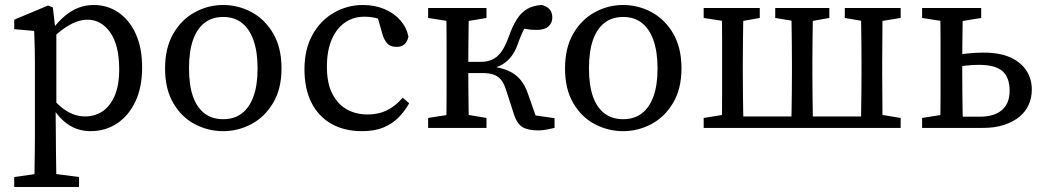

<svg xmlns="http://www.w3.org/2000/svg" viewBox="-20 -513 4189 770"><path d="M37 237V197L150 181H175L297 197V237ZM117 237Q118 202 118.5 168Q119 134 119.5 99.5Q120 65 120 31V-261Q120 -288 119.5 -309Q119 -330 118.5 -349Q118 -368 117 -389L37 -396V-434L173 -491L192 -483L202 -396L206 -393V-81L203 -76L204 33Q204 66 204.5 100.5Q205 135 205.5 169Q206 203 206 237ZM343 13Q314 13 287 3.5Q260 -6 235.5 -27.5Q211 -49 189 -84H163L170 -143Q209 -92 245.5 -69Q282 -46 321 -46Q360 -46 390.5 -66Q421 -86 439.5 -128Q458 -170 458 -235Q458 -332 422 -383Q386 -434 331 -434Q309 -434 284.5 -425Q260 -416 232 -395.5Q204 -375 169 -340L162 -394H189Q214 -427 240 -449Q266 -471 295 -482Q324 -493 356 -493Q411 -493 455 -463Q499 -433 524.5 -377Q550 -321 550 -242Q550 -163 523 -106Q496 -49 449.5 -18Q403 13 343 13Z M875 13Q815 13 761.5 -15Q708 -43 675 -99.5Q642 -156 642 -238Q642 -321 675 -378Q708 -435 761.5 -464Q815 -493 875 -493Q935 -493 988.5 -464.5Q1042 -436 1075.5 -379Q1109 -322 1109 -239Q1109 -157 1075.5 -100.5Q1042 -44 988.5 -15.5Q935 13 875 13ZM875 -35Q919 -35 949.5 -58Q980 -81 996.5 -126Q1013 -171 1013 -238Q1013 -306 996.5 -352Q980 -398 949.5 -421.5Q919 -445 875 -445Q831 -445 800.5 -421.5Q770 -398 754 -352.5Q738 -307 738 -239Q738 -171 754 -126Q770 -81 800.5 -58Q831 -35 875 -35Z M1432 13Q1360 13 1308 -17Q1256 -47 1228.5 -102.5Q1201 -158 1201 -235Q1201 -315 1233 -373Q1265 -431 1319 -462Q1373 -493 1435 -493Q1483 -493 1522 -476.5Q1561 -460 1586 -431Q1611 -402 1618 -366Q1614 -347 1602.5 -336Q1591 -325 1571 -325Q1545 -325 1532.5 -339.5Q1520 -354 1514 -375L1489 -463L1540 -421Q1516 -434 1491 -440Q1466 -446 1441 -446Q1398 -446 1364 -423Q1330 -400 1310.5 -355Q1291 -310 1291 -245Q1291 -179 1313 -136.5Q1335 -94 1371.5 -74Q1408 -54 1453 -54Q1481 -54 1505 -60.5Q1529 -67 1551.5 -82Q1574 -97 1595 -121L1621 -99Q1602 -65 1576.5 -40Q1551 -15 1516 -1Q1481 13 1432 13Z M1697 0V-40L1805 -57H1830L1931 -40V0ZM1697 -441V-481H1931V-441L1830 -424H1805ZM1769 0Q1770 -26 1770.5 -63Q1771 -100 1771 -140Q1771 -180 1771 -213V-268Q1771 -301 1771 -341Q1771 -381 1770.5 -418.5Q1770 -456 1769 -481H1861Q1860 -456 1859.5 -418Q1859 -380 1858.5 -338.5Q1858 -297 1858 -260V-222Q1858 -185 1858.5 -143Q1859 -101 1859.5 -63.5Q1860 -26 1861 0ZM2041 -55 2009 -154Q2001 -179 1989 -193.5Q1977 -208 1959 -214Q1941 -220 1915 -220H1820V-265H1909Q1934 -265 1954 -274Q1974 -283 1990 -304.5Q2006 -326 2020 -365Q2035 -408 2053 -436Q2071 -464 2095 -477.5Q2119 -491 2152 -493Q2174 -488 2184.5 -475Q2195 -462 2195 -443Q2195 -421 2179.5 -407Q2164 -393 2132 -393Q2108 -393 2091 -396.5Q2074 -400 2051 -405L2112 -441Q2099 -425 2086 -403.5Q2073 -382 2059 -343Q2048 -310 2032 -288.5Q2016 -267 1994.5 -254.5Q1973 -242 1944 -236V-247Q1987 -243 2017 -230Q2047 -217 2066.5 -194Q2086 -171 2098 -135L2142 -10L2080 -57L2204 -39V0Q2188 4 2171 7Q2154 10 2139 10Q2097 10 2075 -3.5Q2053 -17 2041 -55Z M2479 13Q2419 13 2365.5 -15Q2312 -43 2279 -99.5Q2246 -156 2246 -238Q2246 -321 2279 -378Q2312 -435 2365.5 -464Q2419 -493 2479 -493Q2539 -493 2592.5 -464.5Q2646 -436 2679.5 -379Q2713 -322 2713 -239Q2713 -157 2679.5 -100.5Q2646 -44 2592.5 -15.5Q2539 13 2479 13ZM2479 -35Q2523 -35 2553.5 -58Q2584 -81 2600.5 -126Q2617 -171 2617 -238Q2617 -306 2600.5 -352Q2584 -398 2553.5 -421.5Q2523 -445 2479 -445Q2435 -445 2404.5 -421.5Q2374 -398 2358 -352.5Q2342 -307 2342 -239Q2342 -171 2358 -126Q2374 -81 2404.5 -58Q2435 -35 2479 -35Z M2874 0Q2875 -26 2875.5 -63Q2876 -100 2876 -140Q2876 -180 2876 -213V-268Q2876 -301 2876 -341Q2876 -381 2875.5 -418.5Q2875 -456 2874 -481H2962Q2961 -456 2960.5 -418.5Q2960 -381 2959.5 -341Q2959 -301 2959 -268V-213Q2959 -180 2959.5 -140Q2960 -100 2960.5 -63Q2961 -26 2962 0ZM3153 0Q3154 -26 3154.5 -63Q3155 -100 3155.5 -140Q3156 -180 3156 -213V-268Q3156 -301 3155.5 -341Q3155 -381 3154.5 -418.5Q3154 -456 3153 -481H3241Q3240 -456 3239.5 -418.5Q3239 -381 3238.5 -341Q3238 -301 3238 -268V-213Q3238 -180 3238.5 -140Q3239 -100 3239.5 -63Q3240 -26 3241 0ZM3433 0Q3433 -26 3433.5 -63Q3434 -100 3434.5 -140Q3435 -180 3435 -213V-268Q3435 -301 3434.5 -341Q3434 -381 3433.5 -418.5Q3433 -456 3433 -481H3520Q3519 -456 3519 -418.5Q3519 -381 3518.5 -341Q3518 -301 3518 -268V-213Q3518 -180 3518.5 -140Q3519 -100 3519 -63Q3519 -26 3520 0ZM2802 -441V-481H3027V-441L2932 -424H2912ZM3089 -441V-481H3306V-441L3211 -424H3191ZM3368 -441V-481H3592V-441L3488 -424H3467ZM2802 0V-40L2908 -57H2918V0ZM3476 0V-57H3488L3592 -40V0ZM2923 0V-46H3471V0Z M3802 0V-45H3909Q3967 -45 3998 -71.5Q4029 -98 4029 -149Q4029 -202 4000.5 -227.5Q3972 -253 3905 -253Q3878 -253 3849.5 -249.5Q3821 -246 3798 -240V-289Q3825 -295 3859 -298.5Q3893 -302 3924 -302Q3990 -302 4032.5 -282.5Q4075 -263 4096.5 -229.5Q4118 -196 4118 -154Q4118 -121 4105.5 -93Q4093 -65 4068 -44.5Q4043 -24 4006.5 -12Q3970 0 3921 0ZM3750 0Q3751 -26 3751.5 -63Q3752 -100 3752 -140Q3752 -180 3752 -213V-268Q3752 -301 3752 -341Q3752 -381 3751.5 -418.5Q3751 -456 3750 -481H3842Q3841 -456 3840.5 -418Q3840 -380 3839.5 -339.5Q3839 -299 3839 -266V-213Q3839 -180 3839.5 -140Q3840 -100 3840.5 -63Q3841 -26 3842 0ZM3678 -441V-481H3915V-441L3811 -424H3786ZM3678 0V-40L3786 -57H3795V0Z"/></svg>

Font: Source Serif 4 18pt
Style: Regular
Weight: 400
Designer: Frank Grießhammer
Foundry: Adobe Systems Incorporated
Version: Version 4.004;hotconv 1.0.116;makeotfexe 2.5.65601